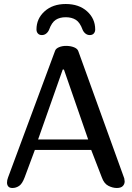

<svg xmlns="http://www.w3.org/2000/svg" viewBox="-20 -938 657 958"><path d="M42 0Q28 0 21.5 -7.5Q15 -15 15 -27Q15 -39 20 -52L255 -685Q259 -696 274.5 -702.5Q290 -709 310 -709Q332 -709 349.5 -702Q367 -695 371 -682L600 -48Q602 -38 602 -33Q602 -19 592.5 -9.5Q583 0 563 0Q542 0 520.5 -11Q499 -22 488 -53L435 -190H154L103 -53Q91 -21 75.5 -10.5Q60 0 42 0ZM293 -591 170 -242H420L299 -591ZM308 -918Q243 -918 202.5 -881.5Q162 -845 162 -791Q162 -779 169 -771Q176 -763 189 -763Q201 -763 210.5 -770.5Q220 -778 225 -790Q238 -826 258 -839Q278 -852 308 -852Q338 -852 358.5 -839Q379 -826 392 -790Q397 -778 406.5 -770.5Q416 -763 428 -763Q441 -763 448 -771Q455 -779 455 -791Q455 -845 414.5 -881.5Q374 -918 308 -918Z"/></svg>

Font: Marmelad for Arash.Academy
Style: Regular
Weight: 400
Designer: Manvel Shmavonyan
Foundry: Cyreal
Version: Version 1.110;Glyphs 3.2 (3202)